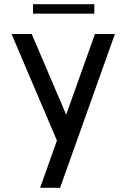

<svg xmlns="http://www.w3.org/2000/svg" viewBox="-20 -672 601 914"><path d="M295 -126 131 -510H35L251 -3L171 222H266L527 -510H432ZM137 -652V-607H429V-652Z"/></svg>

Font: LXGW Marker Gothic
Style: Regular
Weight: 400
Version: Version 1.001